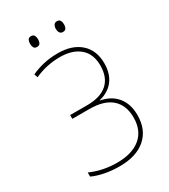

<svg xmlns="http://www.w3.org/2000/svg" viewBox="-216 -986 962 1096"><g transform="rotate(-30 265.0 -437.5)"><path d="M241 11Q189 11 143.5 2Q98 -7 64 -23V-50Q145 -14 238 -14Q338 -14 393 -60Q448 -106 448 -191Q448 -272 399 -315.5Q350 -359 253 -359H141V-384H254Q341 -384 386.5 -424.5Q432 -465 432 -543Q432 -620 384.5 -660Q337 -700 255 -700Q167 -700 88 -664L80 -687Q118 -705 162 -715Q206 -725 255 -725Q350 -725 404 -676.5Q458 -628 458 -543Q458 -475 425 -431.5Q392 -388 330 -373V-371Q399 -358 436.5 -311.5Q474 -265 474 -192Q474 -96 412.5 -42.5Q351 11 241 11ZM343 -815Q329 -815 322.5 -825.5Q316 -836 316 -850Q316 -865 322.5 -875.5Q329 -886 343 -886Q358 -886 364 -875.5Q370 -865 370 -850Q370 -836 364.5 -825.5Q359 -815 343 -815ZM172 -815Q157 -815 151.5 -825.5Q146 -836 146 -850Q146 -864 151.5 -875Q157 -886 172 -886Q188 -886 193.5 -875Q199 -864 199 -850Q199 -836 193.5 -825.5Q188 -815 172 -815Z"/></g></svg>

Font: Noto Sans Mono Condensed Thin
Style: Regular
Weight: 100
Width: 3
Designer: Monotype Design Team
Foundry: Monotype Imaging Inc.
Version: Version 2.014; ttfautohint (v1.8.4.7-5d5b)